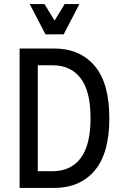

<svg xmlns="http://www.w3.org/2000/svg" viewBox="-20 -930 606 950"><path d="M77 0V-690H247Q375 -690 448 -604.5Q521 -519 521 -345Q521 -171 448 -85.5Q375 0 247 0ZM167 -83H241Q330 -83 379 -147.5Q428 -212 428 -345Q428 -479 379 -543Q330 -607 241 -607H167ZM373 -910 295 -760H205L127 -910H200L250 -828L300 -910Z"/></svg>

Font: Radio Canada Condensed
Style: Regular
Weight: 400
Width: 3
Designer: Charles Daoud, Etienne Aubert Bonn, Alexandre Saumier Demers, Jacques Le Bailly
Foundry: Radio-Canada
Version: Version 2.104; ttfautohint (v1.8.4.7-5d5b);gftools[0.9.28.de